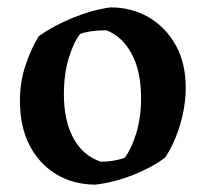

<svg xmlns="http://www.w3.org/2000/svg" viewBox="-20 -488 554 520"><path d="M239 12Q179 12 132.5 -16Q86 -44 60 -94.5Q34 -145 34 -215Q34 -266 49 -311Q64 -356 85 -390Q124 -418 176.5 -439.5Q229 -461 279 -468Q337 -468 383 -441Q429 -414 456 -365.5Q483 -317 483 -250Q483 -201 467.5 -149.5Q452 -98 427 -61Q391 -34 340 -14Q289 6 239 12ZM253 -50Q271 -50 288.5 -53Q306 -56 318 -61Q336 -85 349 -127Q362 -169 362 -223Q362 -294 337 -341.5Q312 -389 268 -406Q224 -406 197 -396Q179 -373 166 -330Q153 -287 153 -233Q153 -161 179 -113.5Q205 -66 253 -50Z"/></svg>

Font: Labrada SemiBold
Style: Regular
Weight: 600
Designer: Mercedes Jáuregui
Foundry: Omnibus-Type Team
Version: Version 1.000; ttfautohint (v1.8.4.7-5d5b)